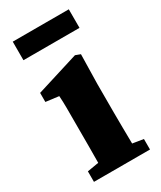

<svg xmlns="http://www.w3.org/2000/svg" viewBox="-176 -744 677 807"><g transform="rotate(-30 163.0 -340.5)"><path d="M31 0V-51L126 -67H203L303 -51V0ZM85 0Q86 -25 86.5 -62.5Q87 -100 87 -140Q87 -180 87 -212V-260Q87 -300 87 -327.5Q87 -355 85 -385L22 -393V-437L228 -501L252 -492L249 -349V-212Q249 -180 249.5 -140Q250 -100 250.5 -62.5Q251 -25 252 0ZM30 -591V-681H302V-591Z"/></g></svg>

Font: Source Serif 4 18pt
Style: Bold
Weight: 700
Designer: Frank Grießhammer
Foundry: Adobe Systems Incorporated
Version: Version 4.004;hotconv 1.0.116;makeotfexe 2.5.65601